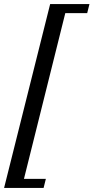

<svg xmlns="http://www.w3.org/2000/svg" viewBox="-45 -780 457 938"><path d="M200 -760H392L381 -716H274L72 94H179L168 138H-25Z"/></svg>

Font: IBM Plex Serif Text
Style: Italic
Weight: 450
Italic angle: -14°
Designer: Mike Abbink, Paul van der Laan, Pieter van Rosmalen
Foundry: Bold Monday
Version: Version 3.001